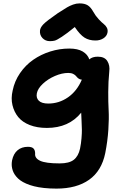

<svg xmlns="http://www.w3.org/2000/svg" viewBox="-20 -862 738 1142"><path d="M276.9 -617.2Q250 -617.2 232.7 -635.5Q215.3 -653.8 217.8 -680.2Q219.2 -697.8 238 -717.5Q256.8 -737.3 323.2 -783.2Q364.7 -810.1 379.9 -818.8Q395 -827.6 414.3 -834.7Q433.6 -841.8 453.1 -841.8Q483.9 -841.8 502 -830.3Q520 -818.8 534.2 -793Q548.3 -767.6 566.9 -747.8Q585.4 -728 597.2 -719Q608.9 -710 615.7 -697Q622.6 -684.1 619.1 -667Q614.7 -646.5 594.7 -633.8Q574.7 -621.1 547.9 -621.1Q509.8 -621.1 482.7 -638.2Q455.6 -655.3 424.8 -701.2Q377 -662.1 347.7 -643.1Q318.4 -624 306.4 -620.6Q294.4 -617.2 276.9 -617.2ZM315.9 259.8Q275.9 259.8 241.9 256.1Q208 252.4 182.4 245.8Q156.7 239.3 136 230.2Q115.2 221.2 100.8 210.7Q86.4 200.2 76.2 187.7Q65.9 175.3 60.3 163.3Q54.7 151.4 52 138.4Q49.3 125.5 49.6 114.3Q49.8 103 51.8 91.8Q60.1 52.2 84.5 31.7Q108.9 11.2 146 11.2Q169.9 11.2 179.4 21.5Q189 31.7 189 50.8Q185.5 78.6 218.5 94.2Q251.5 109.9 335 109.9Q391.6 109.9 418.9 88.4Q446.3 66.9 456.1 22Q462.4 -8.8 464.8 -39.8Q467.3 -70.8 467 -89.4Q466.8 -107.9 465.1 -142.6Q463.4 -177.2 462.9 -191.9Q389.6 -101.1 258.8 -101.1Q200.7 -101.1 156.7 -118.4Q112.8 -135.7 88.4 -165.8Q64 -195.8 54.2 -236.3Q44.4 -276.9 55.2 -323.2Q66.4 -379.4 99.1 -427Q131.8 -474.6 177.5 -506.3Q223.1 -538.1 278.8 -555.7Q334.5 -573.2 392.1 -573.2Q442.4 -573.2 471.9 -555.7Q501.5 -538.1 511.2 -508.8Q528.8 -524.9 562 -524.9Q602.1 -524.9 618.4 -498.8Q634.8 -472.7 629.9 -436Q624 -376.5 623.8 -314.7Q623.5 -252.9 626.2 -205.8Q628.9 -158.7 624.5 -90.8Q620.1 -22.9 606 48.8Q584.5 154.3 510.3 207Q436 259.8 315.9 259.8ZM199.2 -307.1Q193.8 -279.8 210.9 -262.9Q228 -246.1 267.1 -246.1Q331.1 -246.1 384.3 -283Q437.5 -319.8 466.8 -388.2Q455.6 -388.7 447 -395Q438.5 -401.4 433.1 -408.7Q427.7 -416 415.8 -422.1Q403.8 -428.2 386.2 -428.2Q348.6 -428.2 306.9 -410.2Q265.1 -392.1 234.9 -363.8Q204.6 -335.4 199.2 -307.1Z"/></svg>

Font: Shantell Sans Irregular
Style: Bold Italic
Weight: 700
Italic angle: -11.31°
Designer: Stephen Nixon, Anya Danilova, Shantell Martin
Foundry: Arrow Type
Version: Version 1.006;[9816181b4]